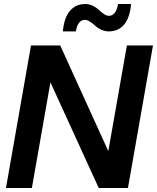

<svg xmlns="http://www.w3.org/2000/svg" viewBox="-20 -939 784 959"><path d="M619.1 0H473.1L231.9 -527.8L139.2 0H9.8L134.8 -711.9H280.8L521 -184.1L613.8 -711.9H744.1ZM522.9 -782.2Q502.4 -782.2 484.1 -791.3Q465.8 -800.3 454.6 -811Q443.4 -821.8 429.7 -830.8Q416 -839.8 404.8 -839.8Q368.2 -839.8 358.9 -782.2H293.9Q300.3 -850.6 329.3 -884.8Q358.4 -918.9 405.8 -918.9Q426.3 -918.9 444.6 -909.7Q462.9 -900.4 474.1 -889.4Q485.4 -878.4 499 -869.1Q512.7 -859.9 523.9 -859.9Q559.1 -859.9 569.8 -918.9H634.8Q628.4 -849.6 599.6 -815.9Q570.8 -782.2 522.9 -782.2Z"/></svg>

Font: Creato Display
Style: Bold Italic
Weight: 700
Italic angle: -10°
Version: Version 1.000